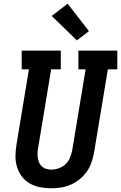

<svg xmlns="http://www.w3.org/2000/svg" viewBox="-20 -1008 653 1036"><path d="M255 8Q225 8 195 2Q165 -4 140 -18.5Q115 -33 97.5 -56.5Q80 -80 71.5 -108Q63 -136 63.5 -166.5Q64 -197 69 -228L136 -634H97V-735H308V-634H256L186 -212Q183 -198 182.5 -183.5Q182 -169 184 -155.5Q186 -142 191.5 -130Q197 -118 207 -109Q217 -100 230 -96.5Q243 -93 257 -93Q278 -93 298.5 -100.5Q319 -108 334.5 -123Q350 -138 358 -158Q366 -178 370 -199L442 -634H403V-735H613V-634H562L487 -182Q482 -156 473 -130Q464 -104 447.5 -81Q431 -58 408.5 -40Q386 -22 360.5 -11Q335 0 308 4Q281 8 255 8ZM395 -790 259 -922 345 -988 460 -840Z"/></svg>

Font: Iosevka Slab Extended Oblique
Style: Bold
Weight: 700
Width: 7
Italic angle: -9°
Monospace: yes
Designer: Belleve Invis
Foundry: Belleve Invis
Version: Version 11.1.1; ttfautohint (v1.8.3)